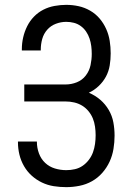

<svg xmlns="http://www.w3.org/2000/svg" viewBox="-20 -763 540 791"><path d="M253 8Q227 8 201.5 4Q176 0 153 -11Q130 -22 111 -39Q92 -56 79 -78.5Q66 -101 60 -126Q54 -151 54 -176V-180H132V-178Q132 -154 140.5 -131Q149 -108 166 -92Q183 -76 206 -69Q229 -62 253 -62Q271 -62 288.5 -66Q306 -70 320.5 -80Q335 -90 346 -104.5Q357 -119 363 -135.5Q369 -152 371.5 -170Q374 -188 374 -206Q374 -223 371.5 -241Q369 -259 362.5 -275Q356 -291 344.5 -305Q333 -319 318 -328Q303 -337 285.5 -341Q268 -345 250 -345H80V-415H250Q274 -415 296.5 -424Q319 -433 333.5 -452Q348 -471 353 -494.5Q358 -518 358 -541Q358 -557 356 -573Q354 -589 349 -604Q344 -619 335 -632.5Q326 -646 313 -655.5Q300 -665 284.5 -669Q269 -673 253 -673Q231 -673 210 -665Q189 -657 174.5 -640.5Q160 -624 154 -602.5Q148 -581 148 -559V-555H70V-561Q70 -585 75.5 -609Q81 -633 92 -655Q103 -677 120 -694.5Q137 -712 158.5 -723Q180 -734 204.5 -738.5Q229 -743 253 -743Q279 -743 304 -737.5Q329 -732 351.5 -719Q374 -706 390.5 -686.5Q407 -667 417.5 -643.5Q428 -620 432 -594.5Q436 -569 436 -543Q436 -518 432 -493.5Q428 -469 416.5 -447.5Q405 -426 386.5 -408.5Q368 -391 346 -381Q372 -370 393 -352Q414 -334 428 -310Q442 -286 447 -259Q452 -232 452 -204Q452 -177 447.5 -149.5Q443 -122 431.5 -97Q420 -72 401.5 -51Q383 -30 359 -16.5Q335 -3 307.5 2.5Q280 8 253 8Z"/></svg>

Font: HulyMono
Style: Regular
Weight: 400
Monospace: yes
Designer: Belleve Invis
Foundry: Belleve Invis
Version: Version 33.2.5; ttfautohint (v1.8.4)